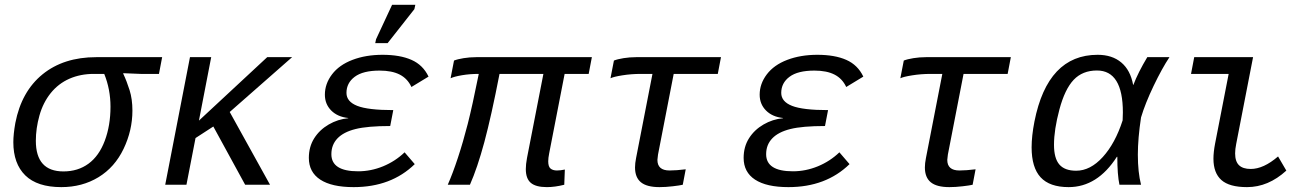

<svg xmlns="http://www.w3.org/2000/svg" viewBox="-20 -765 5441 795"><path d="M233.9 9.8Q134.3 9.8 84.7 -38.8Q35.2 -87.4 35.2 -176.3Q35.2 -209 43.5 -255.9Q68.8 -386.2 156.2 -457.3Q243.7 -528.3 378.4 -528.3H651.4L638.2 -459H562.5L490.7 -461.9L490.2 -460Q504.9 -428.7 516.6 -391.6Q528.3 -354.5 528.3 -307.1Q528.3 -225.1 491.7 -148.7Q455.1 -72.3 387.7 -31.2Q320.3 9.8 233.9 9.8ZM437.5 -323.2Q437.5 -395 411.6 -459H368.2Q313 -459 267.3 -439Q221.7 -418.9 189.9 -379.4Q158.2 -339.8 143.3 -286.6Q128.4 -233.4 128.4 -182.1Q128.4 -55.2 242.7 -55.2Q302.7 -55.2 346.4 -87.2Q390.1 -119.1 413.8 -182.1Q437.5 -245.1 437.5 -323.2Z M995.1 0 863.3 -241.2 789.6 -193.4 752 0H664.1L766.6 -528.3H854.5L803.7 -265.6L1086.4 -528.3H1189.5L931.2 -301.3L1098.1 0Z M1462.9 -55.7Q1515.6 -55.7 1566.2 -76.4Q1616.7 -97.2 1655.3 -134.3L1697.3 -85.4Q1599.6 9.8 1444.3 9.8Q1353.5 9.8 1306.2 -21.2Q1258.8 -52.2 1258.8 -111.3Q1258.8 -157.2 1281 -192.4Q1303.2 -227.5 1341.1 -249.5Q1378.9 -271.5 1421.9 -275.4V-276.4Q1377.4 -281.2 1351.3 -307.6Q1325.2 -334 1325.2 -373Q1325.2 -418 1354.7 -457Q1384.3 -496.1 1439.5 -517.1Q1494.6 -538.1 1564 -538.1Q1636.2 -538.1 1683.8 -517.1Q1731.4 -496.1 1754.4 -447.8L1683.6 -404.8Q1667.5 -439.5 1635.3 -456.1Q1603 -472.7 1551.8 -472.7Q1482.9 -472.7 1448.7 -447Q1414.6 -421.4 1414.6 -380.4Q1414.6 -344.2 1459.2 -326.7Q1503.9 -309.1 1608.4 -309.1L1595.7 -243.2Q1502 -243.2 1452.1 -230.7Q1402.3 -218.3 1377.2 -191.9Q1352.1 -165.5 1352.1 -126.5Q1352.1 -55.7 1462.9 -55.7ZM1533.7 -586.4 1537.1 -602.5 1603.5 -745.1H1699.7L1695.8 -727.1L1585 -586.4Z M2317.9 -459 2253.9 -129.9Q2250 -110.4 2250 -97.2Q2250 -74.7 2259.8 -66.9Q2269.5 -59.1 2286.1 -59.1Q2300.8 -59.1 2318.8 -63L2316.4 0Q2277.3 9.8 2244.6 9.8Q2198.7 9.8 2178 -7.8Q2157.2 -25.4 2157.2 -64.9Q2157.2 -84.5 2162.1 -110.8L2230 -459H2048.3Q2014.2 -283.2 1985.4 -176.3Q1956.5 -69.3 1925.8 0H1834Q1854.5 -46.4 1876.2 -112.3Q1897.9 -178.2 1916.7 -251.7Q1935.5 -325.2 1962.4 -459Q1924.8 -459 1892.3 -453.4Q1859.9 -447.8 1845.7 -440.9L1859.9 -514.2Q1874 -520 1899.7 -524.2Q1925.3 -528.3 1951.7 -528.3H2430.7L2417.5 -459Z M2634.3 -459Q2593.8 -459 2557.1 -453.1Q2520.5 -447.3 2507.8 -440.9L2522 -514.2Q2536.1 -520 2561.8 -524.2Q2587.4 -528.3 2613.8 -528.3H2965.3L2952.1 -459H2769.5L2704.6 -125L2702.1 -103Q2702.1 -59.1 2752.4 -59.1Q2780.3 -59.1 2819.3 -64L2807.1 0Q2794.9 2.9 2765.6 6.3Q2736.3 9.8 2710.9 9.8Q2658.2 9.8 2633.8 -10.3Q2609.4 -30.3 2609.4 -71.8Q2609.4 -88.9 2613.8 -110.8L2681.6 -459Z M3263.2 -55.7Q3315.9 -55.7 3366.5 -76.4Q3417 -97.2 3455.6 -134.3L3497.6 -85.4Q3399.9 9.8 3244.6 9.8Q3153.8 9.8 3106.4 -21.2Q3059.1 -52.2 3059.1 -111.3Q3059.1 -157.2 3081.3 -192.4Q3103.5 -227.5 3141.4 -249.5Q3179.2 -271.5 3222.2 -275.4V-276.4Q3177.7 -281.2 3151.6 -307.6Q3125.5 -334 3125.5 -373Q3125.5 -418 3155 -457Q3184.6 -496.1 3239.7 -517.1Q3294.9 -538.1 3364.3 -538.1Q3436.5 -538.1 3484.1 -517.1Q3531.7 -496.1 3554.7 -447.8L3483.9 -404.8Q3467.8 -439.5 3435.5 -456.1Q3403.3 -472.7 3352.1 -472.7Q3283.2 -472.7 3249 -447Q3214.8 -421.4 3214.8 -380.4Q3214.8 -344.2 3259.5 -326.7Q3304.2 -309.1 3408.7 -309.1L3396 -243.2Q3302.2 -243.2 3252.4 -230.7Q3202.6 -218.3 3177.5 -191.9Q3152.3 -165.5 3152.3 -126.5Q3152.3 -55.7 3263.2 -55.7Z M3834.5 -459Q3793.9 -459 3757.3 -453.1Q3720.7 -447.3 3708 -440.9L3722.2 -514.2Q3736.3 -520 3762 -524.2Q3787.6 -528.3 3814 -528.3H4165.5L4152.3 -459H3969.7L3904.8 -125L3902.3 -103Q3902.3 -59.1 3952.6 -59.1Q3980.5 -59.1 4019.5 -64L4007.3 0Q3995.1 2.9 3965.8 6.3Q3936.5 9.8 3911.1 9.8Q3858.4 9.8 3834 -10.3Q3809.6 -30.3 3809.6 -71.8Q3809.6 -88.9 3814 -110.8L3881.8 -459Z M4604.5 -115.7Q4523.9 9.8 4404.8 9.8Q4326.2 9.8 4288.8 -30.8Q4251.5 -71.3 4251.5 -154.8Q4251.5 -201.7 4263.2 -261.7Q4317.9 -538.1 4524.9 -538.1Q4585 -538.1 4622.8 -506.3Q4660.6 -474.6 4671.9 -413.6H4672.9Q4692.4 -464.8 4730.5 -528.3H4822.3Q4792 -482.9 4756.8 -409.7Q4721.7 -336.4 4704.6 -278.8Q4691.4 -192.4 4691.4 -124.5Q4691.4 -51.8 4704.6 0H4615.2Q4606.4 -41 4606.4 -115.7ZM4344.2 -165.5Q4344.2 -109.4 4366.5 -83.7Q4388.7 -58.1 4436 -58.1Q4494.6 -58.1 4546.1 -114.7Q4597.7 -171.4 4628.4 -266.6L4629.4 -299.3Q4629.4 -473.1 4522 -473.1Q4462.4 -473.1 4425.8 -434.6Q4389.2 -396 4366.7 -312Q4344.2 -228 4344.2 -165.5Z M5094.2 -129.9Q5094.2 -96.2 5110.4 -80.8Q5126.5 -65.4 5158.7 -65.4Q5211.9 -65.4 5272 -117.2L5306.2 -58.6Q5231.4 9.8 5143.6 9.8Q5070.3 9.8 5037.4 -19.5Q5004.4 -48.8 5004.4 -107.9Q5004.4 -134.8 5011.2 -170.4L5067.4 -459H4911.6L4924.8 -528.3H5168.5L5098.6 -168.9Q5094.2 -147 5094.2 -129.9Z"/></svg>

Font: Liberation Mono
Style: Italic
Weight: 400
Italic angle: -12°
Monospace: yes
Designer: Steve Matteson
Foundry: Ascender Corporation
Version: Version 2.1.5